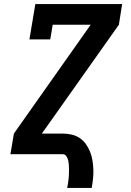

<svg xmlns="http://www.w3.org/2000/svg" viewBox="-20 -755 640 940"><path d="M309 165Q311 154 313 142.5Q315 131 316 119.5Q317 108 317.5 96.5Q318 85 318 73.5Q318 62 317 51Q316 40 313.5 29Q311 18 304.5 9Q298 0 287 0H31L48 -101L424 -634H238L226 -562H124L153 -735H578L562 -634L185 -101H287Q309 -101 331 -96Q353 -91 370.5 -79Q388 -67 400.5 -49.5Q413 -32 421 -12Q429 8 432.5 29.5Q436 51 437 73.5Q438 96 435.5 119Q433 142 429 165Z"/></svg>

Font: Iosevka Etoile Oblique
Style: Bold
Weight: 700
Italic angle: -9°
Designer: Belleve Invis
Foundry: Belleve Invis
Version: Version 15.5.2; ttfautohint (v1.8.4)